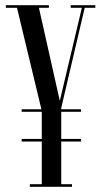

<svg xmlns="http://www.w3.org/2000/svg" viewBox="-20 -720 388 740"><path d="M95 0V-10H141V-174.5H63.5V-184.5H141V-289H63.5V-299H139.5L45.5 -690H2.5V-700H168.5V-690H130L210.5 -331.5L295.5 -690H252.5V-700H347.5V-690H306.5L216 -304V-299H292.5V-289H216V-184.5H292.5V-174.5H216V-10H257.5V0Z"/></svg>

Font: Imbue 100pt
Style: Regular
Weight: 400
Designer: Tyler Finck
Foundry: Etcetera Type Company
Version: Version 1.102; ttfautohint (v1.8.3)